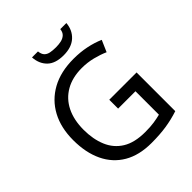

<svg xmlns="http://www.w3.org/2000/svg" viewBox="-250 -1068 1228 1228"><g transform="rotate(-45 364.0 -454.0)"><path d="M407 -377H654V-27Q596 -8 537 1Q478 10 403 10Q292 10 216 -34.5Q140 -79 100.5 -161.5Q61 -244 61 -357Q61 -469 105 -551Q149 -633 231.5 -678.5Q314 -724 431 -724Q491 -724 544.5 -713Q598 -702 644 -682L610 -604Q572 -621 524.5 -633Q477 -645 426 -645Q341 -645 280 -610Q219 -575 187 -510.5Q155 -446 155 -357Q155 -272 182.5 -206.5Q210 -141 269 -104.5Q328 -68 424 -68Q471 -68 504 -73Q537 -78 564 -85V-297H407ZM560 -918Q555 -858 514.5 -821Q474 -784 402 -784Q328 -784 290.5 -820.5Q253 -857 249 -918H303Q306 -891 318.5 -877.5Q331 -864 352.5 -859.5Q374 -855 404 -855Q430 -855 451.5 -860Q473 -865 487.5 -878.5Q502 -892 505 -918Z"/></g></svg>

Font: Noto Sans Thaana
Style: Regular
Weight: 400
Designer: Monotype Design Team
Foundry: Monotype Imaging Inc.
Version: Version 2.001